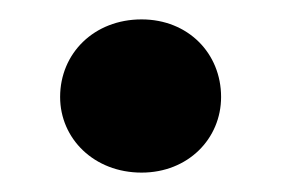

<svg xmlns="http://www.w3.org/2000/svg" viewBox="-20 -171 290 198"><path d="M126 7C174 7 208 -28 208 -71C208 -116 174 -151 126 -151C77 -151 42 -116 42 -71C42 -28 77 7 126 7Z"/></svg>

Font: Arvore Sans SemiBold
Style: Regular
Weight: 600
Designer: Jonny Pinhorn (Latin) Dan Schunck (customization for Arvore)
Version: Version 1.000;Glyphs 3.3 (3305)